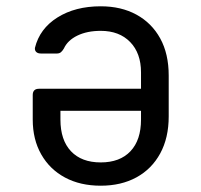

<svg xmlns="http://www.w3.org/2000/svg" viewBox="-20 -580 640 610"><path d="M300 -560Q365 -560 413.5 -533.5Q462 -507 489 -458Q516 -409 516 -340V-210Q516 -142 489 -92.5Q462 -43 413.5 -16.5Q365 10 300 10Q235 10 186.5 -16Q138 -42 111 -89.5Q84 -137 84 -200V-278Q84 -298 104 -298H428V-350Q428 -411 393.5 -446.5Q359 -482 300 -482Q257 -482 226 -467Q195 -452 183 -426Q179 -419 174 -414.5Q169 -410 161 -410H110Q100 -410 95 -415Q90 -420 91 -428Q106 -489 162.5 -524.5Q219 -560 300 -560ZM172 -237V-200Q172 -135 205.5 -99.5Q239 -64 300 -64Q361 -64 394.5 -99.5Q428 -135 428 -200V-228H165Z"/></svg>

Font: Pitagon Sans Mono
Style: Regular
Weight: 400
Monospace: yes
Designer: Travis Tran
Foundry: Pitagon
Version: Version 1.001;gftools[0.9.26]